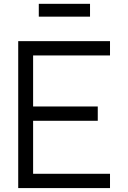

<svg xmlns="http://www.w3.org/2000/svg" viewBox="-20 -960 654 980"><path d="M439.5 -875H178V-940.5H439.5ZM149 -677V-416.5H479V-343.5H149V-73H541.5V0H73V-750H541.5V-677Z"/></svg>

Font: Russisch Sans
Style: Regular
Weight: 400
Designer: Michael Sharanda (font) & Cristiano Sobral (main changes)
Foundry: Michael Sharanda
Version: Version 2.00;October 25, 2020;FontCreator 13.0.0.2681 64-bit